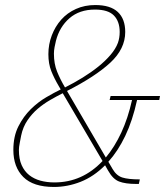

<svg xmlns="http://www.w3.org/2000/svg" viewBox="-20 -730 658 762"><path d="M194 12Q112 12 72.5 -27.5Q33 -67 33 -135Q33 -189 53 -228.5Q73 -268 102 -296.5Q131 -325 163.5 -344Q196 -363 221 -375L214 -387Q195 -419 183.5 -448Q172 -477 172 -515Q172 -554 185.5 -589.5Q199 -625 223 -652Q247 -679 281.5 -694.5Q316 -710 358 -710Q418 -710 447.5 -682.5Q477 -655 477 -603Q477 -536 417.5 -481Q358 -426 246 -369L400 -105Q435 -147 461.5 -204Q488 -261 504 -333H415L419 -349H615L612 -333H524Q506 -251 477 -190.5Q448 -130 410 -88L427 -59Q442 -33 465.5 -25.5Q489 -18 535 -18L531 0H520Q478 0 453 -9.5Q428 -19 409 -53L397 -74Q352 -29 300 -8.5Q248 12 194 12ZM238 -383Q274 -401 308 -422Q342 -443 370 -465.5Q398 -488 418.5 -512Q439 -536 448 -560Q455 -580 455 -603Q455 -645 432 -668.5Q409 -692 357 -692Q295 -692 255.5 -657.5Q216 -623 202 -568Q199 -556 196.5 -542.5Q194 -529 194 -517Q194 -477 206.5 -446Q219 -415 238 -383ZM196 -6Q307 -6 387 -91L229 -360Q205 -348 179 -333Q153 -318 130 -298.5Q107 -279 89 -252.5Q71 -226 64 -192Q62 -181 58.5 -163.5Q55 -146 55 -135Q55 -99 66 -74.5Q77 -50 96 -35Q115 -20 140.5 -13Q166 -6 196 -6Z"/></svg>

Font: IBM Plex Serif Thin
Style: Italic
Weight: 100
Italic angle: -14°
Designer: Mike Abbink, Paul van der Laan, Pieter van Rosmalen
Foundry: Bold Monday
Version: Version 3.001